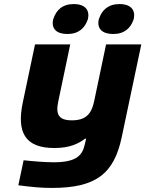

<svg xmlns="http://www.w3.org/2000/svg" viewBox="-20 -718 714 943"><path d="M578 -45 674 -500H501L442 -219C429 -158 401 -127 333 -127C267 -127 253 -157 266 -219L325 -500H152L92 -215C61 -68 103 9 247 9C322 9 365 -12 398 -37H403L396 -7C384 46 354 79 244 79C201 79 139 74 96 69L70 192C139 201 183 205 235 205C451 205 540 136 578 -45ZM241 -622C231 -576 259 -551 311 -551C367 -551 397 -581 411 -622L412 -625C421 -667 400 -698 342 -698C286 -698 256 -668 242 -625ZM465 -622C455 -576 484 -551 536 -551C592 -551 622 -581 636 -622L637 -625C646 -667 625 -698 567 -698C511 -698 480 -668 466 -625Z"/></svg>

Font: LT Wave Black
Style: Italic
Weight: 900
Designer: Daniel Lyons
Version: Version 2.5 (Glyphs App)